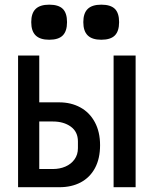

<svg xmlns="http://www.w3.org/2000/svg" viewBox="-20 -782 640 802"><path d="M55.5 -550H144V-354.5H227Q277 -354.5 315.8 -333.2Q354.5 -312 376.2 -271.5Q398 -231 398 -175.5Q398 -119.5 376.8 -80Q355.5 -40.5 317.2 -20.2Q279 0 228 0H55.5ZM305.5 -163V-191Q305.5 -231.5 275.8 -253Q246 -274.5 201 -274.5H144V-76H201Q229.5 -76 253.2 -86.2Q277 -96.5 291.2 -116.2Q305.5 -136 305.5 -163ZM454.5 -550H546.5V0H454.5ZM110.5 -689.5Q110.5 -727 129 -744.8Q147.5 -762.5 185.5 -762.5Q224.5 -762.5 242.2 -745Q260 -727.5 260 -689.5Q260 -652 242.2 -634Q224.5 -616 185.5 -616Q147.5 -616 129 -634Q110.5 -652 110.5 -689.5ZM328 -689.5Q328 -727 346.5 -744.8Q365 -762.5 403 -762.5Q442 -762.5 459.8 -745Q477.5 -727.5 477.5 -689.5Q477.5 -652 459.8 -634Q442 -616 403 -616Q365 -616 346.5 -634Q328 -652 328 -689.5Z"/></svg>

Font: JuliaMono Medium
Style: Regular
Weight: 500
Monospace: yes
Designer: cormullion
Foundry: corm
Version: Version 0.054; ttfautohint (v1.8.4)